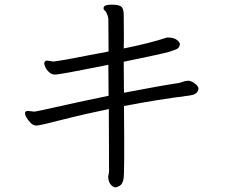

<svg xmlns="http://www.w3.org/2000/svg" viewBox="-20 -740 1040 824"><path d="M512 -285Q515 8 510 29.5Q505 51 493.5 57.5Q482 64 474.5 64Q467 64 458 55Q449 46 446 32.5Q443 19 445.5 11Q448 3 448 -7L447 -272Q344 -251 246.5 -226Q149 -201 136 -201Q123 -201 112 -212Q101 -223 93.5 -236Q86 -249 87.5 -256.5Q89 -264 101 -264L126 -261Q135 -261 218 -280Q301 -299 446 -329L445 -462Q442 -461 420.5 -457Q399 -453 367 -446.5Q335 -440 281.5 -430Q228 -420 215 -420Q202 -420 191 -430Q180 -440 174.5 -452Q169 -464 170 -470Q172 -480 183 -480L209 -476Q226 -476 446 -519L445 -658Q444 -669 439 -680.5Q434 -692 428.5 -696Q423 -700 425 -707V-709Q429 -720 459.5 -720Q490 -720 500.5 -711.5Q511 -703 511 -677.5Q511 -652 511.5 -609.5Q512 -567 511 -532Q629 -556 693 -578L699 -579Q726 -579 739.5 -568.5Q753 -558 752 -548L751 -546Q750 -538 742.5 -532Q735 -526 703.5 -517Q672 -508 511 -475L512 -342Q679 -374 749 -384Q757 -386 766 -389.5Q775 -393 787 -393.5Q799 -394 815 -382.5Q831 -371 832 -360L831 -355Q827 -339 808 -333L793 -330Q658 -313 512 -285Z"/></svg>

Font: LXGW Bright GB
Style: Italic
Weight: 400
Italic angle: -12°
Designer: Christian Thalmann (Catharsis Fonts)
Foundry: LXGW / Christian Thalmann (Catharsis Fonts) / Fontworks Inc.
Version: Version 5.510